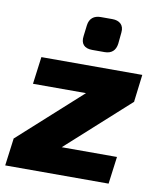

<svg xmlns="http://www.w3.org/2000/svg" viewBox="-87 -780 700 845"><g transform="rotate(10 262.5 -358.0)"><path d="M283 -567H338C369 -567 387 -583 391 -614L396 -665C400 -699 378 -716 347 -716H295C265 -716 245 -701 241 -670L235 -621C230 -586 247 -567 283 -567ZM504 -375 519 -497H68L52 -375H289L9 -122H10L-6 0H456L472 -122H225L505 -375Z"/></g></svg>

Font: Exo 2 Extra Bold
Style: Italic
Weight: 800
Italic angle: -8°
Designer: Natanael Gama
Version: Version 1.001;PS 001.001;hotconv 1.0.88;makeotf.lib2.5.64775